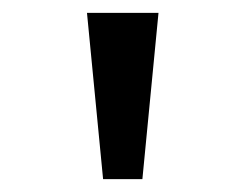

<svg xmlns="http://www.w3.org/2000/svg" viewBox="-20 -749 366 298"><path d="M140 -471 115 -729H226L201 -471Z"/></svg>

Font: lmalayalam85
Style: Book
Weight: 400
Designer: Jelle Bosma - Monotype Design Team
Foundry: Monotype Imaging Inc.
Version: Version 2.003